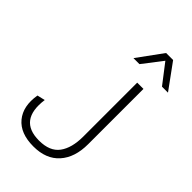

<svg xmlns="http://www.w3.org/2000/svg" viewBox="-267 -984 1085 1085"><g transform="rotate(45 275.0 -442.0)"><path d="M437 -660V-218Q437 -112 382.5 -51Q328 10 227 10Q122 10 72.5 -50Q23 -110 40 -210L87 -221Q62 -36 226 -36Q312 -36 349.5 -87Q387 -138 387 -229V-660ZM550 -743H502L412 -860L322 -743H274L384 -894H440Z"/></g></svg>

Font: Work Sans Light
Style: Regular
Weight: 300
Designer: Wei Huang
Foundry: Wei Huang
Version: Version 2.012; ttfautohint (v1.8.3)